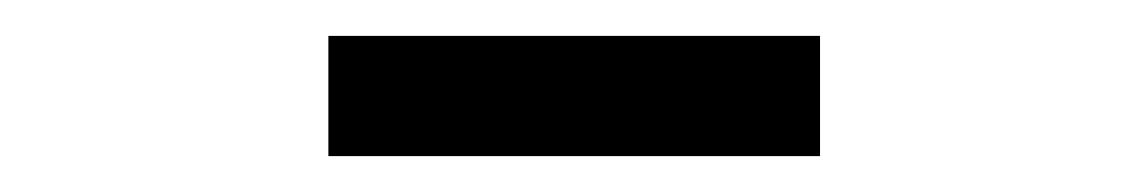

<svg xmlns="http://www.w3.org/2000/svg" viewBox="-20 -685 640 107"><path d="M163 -598V-665H437V-598Z"/></svg>

Font: TypoPRO Source Code Pro
Style: Regular
Weight: 500
Monospace: yes
Designer: Paul D. Hunt, Teo Tuominen
Foundry: Adobe Systems Incorporated
Version: Version 2.010;PS 1.0;hotconv 1.0.84;makeotf.lib2.5.63406